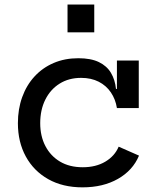

<svg xmlns="http://www.w3.org/2000/svg" viewBox="-20 -796 672 826"><path d="M335 10Q250 10 187.5 -25.2Q125 -60.5 91 -122.8Q57 -185 57 -266Q57 -327 75.5 -378.2Q94 -429.5 128.5 -467Q163 -504.5 210.8 -525Q258.5 -545.5 317 -545.5Q371 -545.5 405.2 -529Q439.5 -512.5 457.2 -482.8Q475 -453 479 -413.5H501.5L483 -331Q477 -369 457 -398.5Q437 -428 404.5 -444.5Q372 -461 329 -461Q276 -461 236.5 -436.2Q197 -411.5 175 -367.5Q153 -323.5 153 -266Q153 -210.5 175.2 -167.8Q197.5 -125 238.2 -100.8Q279 -76.5 336 -76.5Q392.5 -76.5 433 -100.5Q473.5 -124.5 490.5 -165L578 -126.5Q551.5 -63 487.5 -26.5Q423.5 10 335 10ZM483 -331V-535.5H577V-331ZM270.5 -776.5H385.5V-657H270.5Z"/></svg>

Font: Hepta Slab ExtraLight Medium
Style: Regular
Weight: 500
Version: Version 1.100